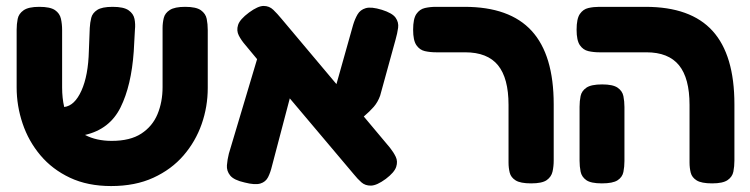

<svg xmlns="http://www.w3.org/2000/svg" viewBox="-20 -608 2523 646"><path d="M354 18Q275 18 215.5 -10Q156 -38 116 -85.5Q76 -133 56 -192.5Q36 -252 36 -314V-508Q36 -527 39.5 -544.5Q43 -562 59.5 -573.5Q76 -585 112 -585Q149 -585 165 -574Q181 -563 185 -545Q189 -527 189 -507V-314Q189 -278 196 -248Q231 -252 254 -303Q277 -354 279 -437L282 -514Q283 -532 287 -548Q291 -564 307 -574.5Q323 -585 359 -585Q396 -585 412.5 -573.5Q429 -562 432.5 -544.5Q436 -527 434 -508L430 -435Q422 -320 385.5 -246.5Q349 -173 266 -154Q304 -134 356 -134Q418 -134 455.5 -158.5Q493 -183 510 -224Q527 -265 527 -315V-514Q527 -531 531 -547.5Q535 -564 551.5 -574.5Q568 -585 603 -585Q640 -585 656 -573.5Q672 -562 675.5 -544.5Q679 -527 679 -507V-312Q679 -249 658.5 -190.5Q638 -132 597.5 -85Q557 -38 496 -10Q435 18 354 18Z M803 6Q767 -2 754.5 -17.5Q742 -33 743.5 -52Q745 -71 750 -91L845 -409L806 -456Q792 -472 783.5 -488.5Q775 -505 781 -524Q787 -543 818 -566Q848 -588 867 -588Q886 -588 899.5 -575Q913 -562 927 -545L1112 -325L1168 -524Q1174 -544 1183 -559.5Q1192 -575 1210.5 -580.5Q1229 -586 1265 -575Q1300 -564 1311 -548.5Q1322 -533 1319.5 -514.5Q1317 -496 1311 -475L1259 -286Q1251 -264 1237.5 -248.5Q1224 -233 1204 -216L1292 -111Q1304 -96 1311.5 -80.5Q1319 -65 1313 -46.5Q1307 -28 1278 -6Q1248 16 1228.5 16.5Q1209 17 1196 5.5Q1183 -6 1171 -21L955 -277L895 -49Q890 -28 882 -12Q874 4 856 9.5Q838 15 803 6Z M1767 9Q1731 9 1715 -1Q1699 -11 1695 -27Q1691 -43 1691 -61V-255Q1691 -345 1655.5 -388.5Q1620 -432 1545 -432H1448Q1427 -432 1409.5 -436Q1392 -440 1381 -456Q1370 -472 1370 -508Q1370 -545 1381 -561Q1392 -577 1409.5 -581Q1427 -585 1447 -585H1543Q1695 -585 1769 -504Q1843 -423 1843 -257V-68Q1843 -48 1839 -30.5Q1835 -13 1819.5 -2Q1804 9 1767 9Z M2376 9Q2340 9 2324 -1Q2308 -11 2304 -27Q2300 -43 2300 -61V-255Q2300 -345 2264.5 -388.5Q2229 -432 2155 -432H1997Q1977 -432 1959.5 -436Q1942 -440 1931 -456Q1920 -472 1920 -508Q1920 -545 1931 -561Q1942 -577 1959.5 -581Q1977 -585 1996 -585H2152Q2304 -585 2377.5 -504Q2451 -423 2451 -257V-68Q2451 -48 2447.5 -30.5Q2444 -13 2428 -2Q2412 9 2376 9ZM2005 9Q1968 9 1952.5 -2Q1937 -13 1933.5 -30.5Q1930 -48 1930 -67V-249Q1930 -268 1933.5 -285Q1937 -302 1953 -313Q1969 -324 2006 -324Q2042 -324 2058 -313Q2074 -302 2077.5 -284.5Q2081 -267 2081 -248V-66Q2081 -47 2077.5 -29.5Q2074 -12 2058 -1.5Q2042 9 2005 9Z"/></svg>

Font: Fredoka SemiBold
Style: Regular
Weight: 600
Designer: Ben Nathan
Foundry: Milena B. Brandão, Ben Nathan
Version: Version 2.001